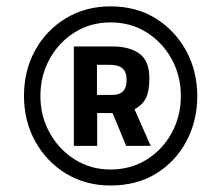

<svg xmlns="http://www.w3.org/2000/svg" viewBox="-20 -731 684 594"><path d="M321.7 -157.1Q245 -157.1 184.5 -193.8Q124 -230.6 89.1 -293.6Q54.2 -356.6 54.2 -434Q54.2 -513 88.8 -575.5Q123.3 -638 184.2 -674.7Q245 -711.3 321.7 -711.3Q402.6 -711.3 462.7 -673.4Q522.7 -635.5 556.5 -572.7Q590.3 -509.9 590.3 -434Q590.3 -356.6 556.5 -293.6Q522.7 -230.6 462.7 -193.8Q402.6 -157.1 321.7 -157.1ZM321.7 -206.6Q384.9 -206.6 434.1 -237.5Q483.4 -268.4 511.4 -320.1Q539.5 -371.9 539.5 -434Q539.5 -496.5 511.1 -548.2Q482.7 -600 433.5 -630.9Q384.2 -661.7 321.7 -661.7Q260.3 -661.7 211 -630.9Q161.8 -600 133.4 -548.2Q105 -496.5 105 -434Q105 -371.9 133.7 -320.1Q162.4 -268.4 211.6 -237.5Q260.9 -206.6 321.7 -206.6ZM208.5 -279.7V-587.3H328.4Q380.4 -587.3 411.2 -565.1Q442.1 -543 442.1 -488.2Q442.1 -450.7 432.2 -429Q422.3 -407.4 396.2 -393.1L446.2 -279.7H370.4L328.2 -381.3H280.6V-279.7ZM280 -437.4H327.4Q350.3 -437.4 361 -449Q371.8 -460.5 371.8 -483.8Q371.8 -507.8 359.2 -519.2Q346.6 -530.5 320 -530.5H280Z"/></svg>

Font: Titillium Web SemiBold
Style: Regular
Weight: 600
Designer: Mohamed Gaber, Accademia di Belle Arti di Urbino
Foundry: Kief Type Foundry, Accademia di Belle Arti di Urbino
Version: Version 3.000; ttfautohint (v1.8.4)